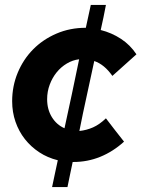

<svg xmlns="http://www.w3.org/2000/svg" viewBox="-20 -642 570 774"><path d="M190 112Q196 85 201.5 57.5Q207 30 213 4Q172 -6 138.5 -28Q105 -50 80.5 -81Q56 -112 42.5 -151Q29 -190 29 -234Q29 -295 51.5 -349Q74 -403 113.5 -443Q153 -483 207.5 -506.5Q262 -530 326 -530Q331 -553 336 -576Q341 -599 346 -622H407Q402 -596 397 -571.5Q392 -547 386 -521Q430 -510 467.5 -485.5Q505 -461 530 -423Q506 -401 481.5 -379.5Q457 -358 433 -336Q401 -382 360 -396Q345 -325 329.5 -255Q314 -185 300 -114Q329 -117 355 -128.5Q381 -140 407 -165Q425 -141 443.5 -117.5Q462 -94 480 -71Q436 -31 384.5 -10Q333 11 276 11H274H273Q268 36 262.5 61Q257 86 252 112ZM170 -242Q170 -201 189 -170Q208 -139 240 -125Q255 -195 270 -264Q285 -333 299 -403Q273 -400 249.5 -386Q226 -372 208.5 -350.5Q191 -329 180.5 -301Q170 -273 170 -242Z"/></svg>

Font: Rosa Sans
Style: Bold Italic
Weight: 700
Italic angle: -12°
Designer: Pentagram / MCKL
Foundry: Pentagram / MCKL
Version: Version 1.005;September 16, 2019;FontCreator 11.5.0.2425 64-